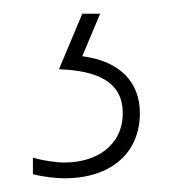

<svg xmlns="http://www.w3.org/2000/svg" viewBox="-20 -20 265 280"><path d="M184 145C184 100 155 69 100 62L126 0H100L66 81C120 83 159 98 159 145C159 192 121 217 74 217C61 217 42 214 28 210V234C43 238 62 240 74 240C142 240 184 203 184 145Z"/></svg>

Font: Noto Sans Arabic ExtCond Thin
Style: Regular
Weight: 100
Width: 2
Designer: Monotype Design Team, Nadine Chahine, Nizar Qandah and Khaled Hosny
Foundry: Monotype Imaging Inc.
Version: Version 2.012